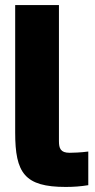

<svg xmlns="http://www.w3.org/2000/svg" viewBox="-20 -730 375 759"><path d="M255 -126C219 -126 213 -144 213 -172V-710H40V-206C40 -46 77 9 240 9C270 9 299 7 329 2V-131C301 -127 266 -126 255 -126Z"/></svg>

Font: LT Wave Black
Style: Regular
Weight: 900
Designer: Daniel Lyons
Version: Version 2.5 (Glyphs App)